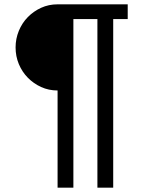

<svg xmlns="http://www.w3.org/2000/svg" viewBox="-20 -718 692 887"><path d="M246 -300Q205 -300 170 -316Q135 -332 108.5 -359Q82 -386 67 -422Q52 -458 52 -499Q52 -539 67 -575.5Q82 -612 108.5 -639Q135 -666 170 -682Q205 -698 246 -698H570V-630H503V149H430V-630H319V149H246Z"/></svg>

Font: IBM Plex Sans Devanagari
Style: Regular
Weight: 400
Designer: Mike Abbink, Paul van der Laan, Pieter van Rosmalen, Erin McLaughlin
Foundry: Bold Monday
Version: Version 1.1